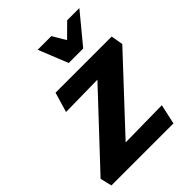

<svg xmlns="http://www.w3.org/2000/svg" viewBox="-255 -1065 1202 1202"><g transform="rotate(-45 346.5 -463.5)"><path d="M19 0 0 -77 527 -639 602 -533 143 -526 182 -658H679L693 -578L171 -19L105 -125L597 -132L568 0ZM372 -731 434 -808 554 -927H662L500 -731ZM372 -731 293 -927H414L484 -809L500 -731Z"/></g></svg>

Font: Ysabeau Black
Style: Italic
Weight: 900
Italic angle: -12°
Version: Version 2.000;gftools[0.9.27.dev2+g8671c4b]